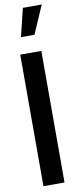

<svg xmlns="http://www.w3.org/2000/svg" viewBox="-103 -965 401 998"><g transform="rotate(-10 98.0 -466.0)"><path d="M60.5 -783.2 96.7 -931.6H196.3L131.8 -783.2ZM41 0V-694.3H152.3V0Z"/></g></svg>

Font: Post No Bills Colombo
Style: Bold
Weight: 800
Designer: Kosala Senevirathne, Siva Puranthara, Lasantha Premarathna, Tharique Azeez
Foundry: Mooniak
Version: Version 1.220 ; ttfautohint (v1.5)